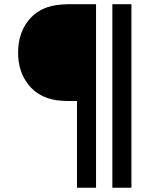

<svg xmlns="http://www.w3.org/2000/svg" viewBox="-20 -740 701 901"><path d="M430.7 141.1H341.3V-266.1H295.9Q271.5 -266.1 243.2 -270Q159.7 -283.2 112.3 -344Q64.9 -404.8 64.9 -493.2Q64.9 -581.5 112.1 -642.3Q159.2 -703.1 243.2 -715.8Q274.9 -720.2 295.9 -720.2H430.7ZM596.7 141.1H507.3V-720.2H596.7Z"/></svg>

Font: Vela Sans Med
Style: Regular
Weight: 500
Designer: Principal design: Mikhail Sharanda - project Manrope.
Design modification: Ravid Balaliev
Foundry: Mikhail Sharanda
Version: Version 1.001